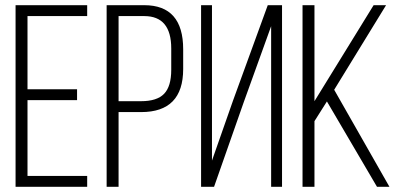

<svg xmlns="http://www.w3.org/2000/svg" viewBox="-20 -720 1550 740"><path d="M277 -376V-334H86V-42H316V0H40V-700H316V-658H86V-376Z M536 -700Q686 -700 686 -530V-454Q686 -288 524 -288H437V0H391V-700ZM524 -330Q585 -330 612.5 -358.5Q640 -387 640 -451V-533Q640 -658 536 -658H437V-330Z M919 -325 805 0H755V-700H797V-101L878 -332L1012 -700H1067V0H1025V-619Z M1240 -329 1192 -253V0H1146V-700H1192V-330L1420 -700H1468L1268 -374L1481 0H1433Z"/></svg>

Font: Bebas Neue Book
Style: Regular
Weight: 300
Designer: Ryoichi Tsunekawa
Foundry: Ryoichi Tsunekawa
Version: Version 1.003;PS 001.003;hotconv 1.0.88;makeotf.lib2.5.64775